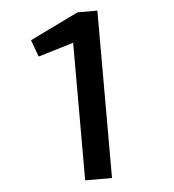

<svg xmlns="http://www.w3.org/2000/svg" viewBox="-48 -668 646 713"><g transform="rotate(-5 275.0 -312.0)"><path d="M241 0V-513L109 -473L86 -536L267 -624H341V0Z"/></g></svg>

Font: Inconsolata SemiExpanded SemiBold
Style: Regular
Weight: 600
Width: 6
Monospace: yes
Designer: Raph Levien, Cyreal, Brenton Simpson
Foundry: Raph Levien, Cyreal, Google
Version: Version 3.001; ttfautohint (v1.8.2.53-6de2)